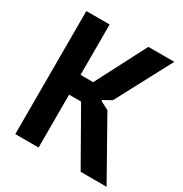

<svg xmlns="http://www.w3.org/2000/svg" viewBox="-171 -870 953 1000"><g transform="rotate(30 305.0 -370.0)"><path d="M61 -740H201V-437H277L434 -740H590L413 -407L364 -380V-374L414 -348L610 0H454L273 -318H201V0H61Z"/></g></svg>

Font: Encode Sans Compressed
Style: Bold
Weight: 700
Designer: Pablo Impallari, Andres Torresi
Foundry: Pablo Impallari, Andres Torresi
Version: Version 1.000; ttfautohint (v1.00) -l 8 -r 50 -G 200 -x 14 -